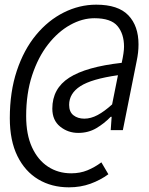

<svg xmlns="http://www.w3.org/2000/svg" viewBox="-20 -657 640 822"><path d="M275 145Q201 145 144 111Q87 77 54.5 11Q22 -55 22 -151Q22 -264 52 -354Q82 -444 134 -507Q186 -570 253 -603.5Q320 -637 392 -637Q486 -637 529.5 -591.5Q573 -546 573 -467Q573 -449 571 -431.5Q569 -414 565 -395L506 -100H454L458 -157H454Q426 -128 392 -108Q358 -88 315 -88Q271 -88 237.5 -115Q204 -142 204 -192Q204 -278 276.5 -324.5Q349 -371 501 -388Q511 -433 511 -457Q511 -512 483 -545.5Q455 -579 384 -579Q332 -579 280 -550Q228 -521 185.5 -466.5Q143 -412 117.5 -334.5Q92 -257 92 -160Q92 -81 117 -26.5Q142 28 185.5 56.5Q229 85 285 85Q323 85 354.5 72Q386 59 414 38L444 89Q410 114 367.5 129.5Q325 145 275 145ZM341 -149Q369 -149 398 -164.5Q427 -180 460 -210L485 -335Q372 -319 324 -288Q276 -257 276 -208Q276 -178 294.5 -163.5Q313 -149 341 -149Z"/></svg>

Font: Source Code Pro ExtraLight Medium
Style: Italic
Weight: 500
Italic angle: -11°
Monospace: yes
Version: Version 1.016;hotconv 1.0.116;makeotfexe 2.5.65601